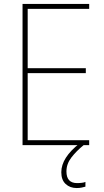

<svg xmlns="http://www.w3.org/2000/svg" viewBox="-20 -734 528 971"><path d="M431 0H94V-714H431V-689H120V-389H414V-364H120V-25H431ZM316 133Q316 192 370 192Q382 192 394 190.5Q406 189 412 186V210Q405 212 393.5 214.5Q382 217 368 217Q334 217 312 196.5Q290 176 290 137Q290 63 384 -10L403 0Q366 30 341 62.5Q316 95 316 133Z"/></svg>

Font: Noto Sans Lao UI SemCond Thin
Style: Regular
Weight: 100
Width: 4
Designer: Monotype Design Team
Foundry: Monotype Imaging Inc.
Version: Version 2.000; ttfautohint (v1.8.4.7-5d5b)